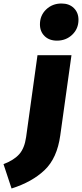

<svg xmlns="http://www.w3.org/2000/svg" viewBox="-137 -849 468 1096"><path d="M-117 88Q-57 65 -27 31Q3 -3 12 -66L77 -534H271L207 -76Q189 54 117.5 122Q46 190 -71 227ZM91 -710Q91 -761 126.5 -795Q162 -829 214 -829Q258 -829 284.5 -803Q311 -777 311 -736Q311 -685 275.5 -651Q240 -617 188 -617Q144 -617 117.5 -643Q91 -669 91 -710Z"/></svg>

Font: Fira Sans Black
Style: Italic
Weight: 900
Italic angle: -8°
Designer: Carrois Corporate & Edenspiekermann AG
Foundry: Carrois Corporate GbR & Edenspiekermann AG
Version: Version 4.203